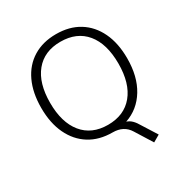

<svg xmlns="http://www.w3.org/2000/svg" viewBox="-203 -869 1166 1220"><g transform="rotate(-30 379.5 -259.0)"><path d="M576 195 498 70Q460 8 379 8Q282 8 211.5 -36Q141 -80 102.5 -161Q64 -242 64 -353Q64 -464 102 -545Q140 -626 211 -669.5Q282 -713 379 -713Q477 -713 547.5 -669.5Q618 -626 656.5 -545.5Q695 -465 695 -354Q695 -221 640 -131Q585 -41 488 -8Q510 -1 527 16Q544 33 561 63L626 166ZM379 -48Q498 -48 564 -128Q630 -208 630 -353Q630 -498 564.5 -577.5Q499 -657 379 -657Q260 -657 194.5 -577Q129 -497 129 -353Q129 -209 194.5 -128.5Q260 -48 379 -48Z"/></g></svg>

Font: Nunito Sans Light
Style: Regular
Weight: 300
Designer: Vernon Adams
Foundry: Vernon Adams
Version: Version 3.101; ttfautohint (v1.8.4.7-5d5b);gftools[0.9.27]